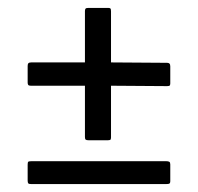

<svg xmlns="http://www.w3.org/2000/svg" viewBox="-20 -509 501 486"><path d="M204 -154Q199 -154 197 -155.5Q195 -157 195 -162V-292H58Q53 -292 51.5 -294Q50 -296 50 -300V-342Q50 -347 52 -349Q54 -351 59 -351H195V-481Q195 -485 196.5 -487Q198 -489 204 -489H254Q258 -489 259.5 -487.5Q261 -486 261 -480V-351L403 -350Q407 -350 409 -348Q411 -346 411 -341V-298Q411 -295 410 -293Q409 -291 403 -291L261 -292V-161Q261 -156 259 -155Q257 -154 253 -154ZM60 -43Q53 -43 51.5 -45Q50 -47 50 -52V-92Q50 -98 51.5 -99.5Q53 -101 61 -101H400Q406 -101 408.5 -99.5Q411 -98 411 -93V-50Q411 -46 409 -44.5Q407 -43 399 -43Z"/></svg>

Font: Glory Thin Medium
Style: Regular
Weight: 500
Version: Version 1.011